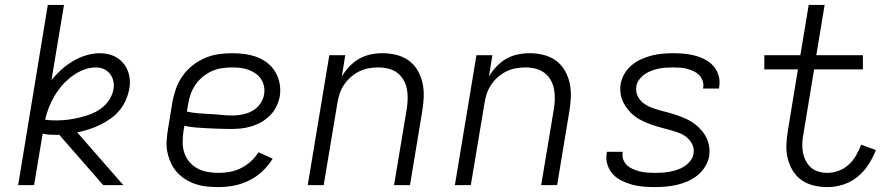

<svg xmlns="http://www.w3.org/2000/svg" viewBox="-20 -755 3640 783"><path d="M54 0 175 -735H241L190 -429Q209 -452 231.5 -472Q254 -492 279 -506.5Q304 -521 331.5 -529.5Q359 -538 388 -538Q406 -538 424 -533.5Q442 -529 456.5 -520Q471 -511 482.5 -497.5Q494 -484 500.5 -468Q507 -452 509 -433.5Q511 -415 508 -397Q504 -373 494.5 -350Q485 -327 469 -307Q453 -287 432 -272Q411 -257 388.5 -246Q366 -235 342.5 -227.5Q319 -220 295 -215L483 0H401L221 -206Q218 -205 214.5 -205Q211 -205 208 -205Q194 -205 180.5 -206Q167 -207 154 -210L119 0ZM212 -264Q235 -264 258 -267Q281 -270 304 -275.5Q327 -281 349.5 -289.5Q372 -298 392 -312.5Q412 -327 425.5 -348Q439 -369 443 -392Q446 -409 442 -425.5Q438 -442 428 -454.5Q418 -467 403 -473.5Q388 -480 371 -480Q345 -480 320 -470Q295 -460 273.5 -444Q252 -428 234 -407.5Q216 -387 202.5 -364Q189 -341 179.5 -317Q170 -293 164 -267Q176 -265 188 -264.5Q200 -264 212 -264Z M871 8Q847 8 823 5.5Q799 3 777 -4.5Q755 -12 736 -24Q717 -36 702 -52.5Q687 -69 677.5 -89.5Q668 -110 663 -133Q658 -156 659.5 -180Q661 -204 665 -228L683 -338Q688 -366 697.5 -393Q707 -420 724 -444.5Q741 -469 765 -488Q789 -507 816 -518.5Q843 -530 871 -534Q899 -538 927 -538Q953 -538 979 -534.5Q1005 -531 1028.5 -522Q1052 -513 1071.5 -497.5Q1091 -482 1103.5 -460.5Q1116 -439 1120.5 -413.5Q1125 -388 1121 -362Q1117 -341 1107 -320.5Q1097 -300 1081 -284Q1065 -268 1045.5 -257Q1026 -246 1004.5 -239.5Q983 -233 961.5 -231Q940 -229 919 -229Q896 -229 872.5 -230Q849 -231 825.5 -232Q802 -233 778.5 -235Q755 -237 732 -242L728 -218Q725 -196 725 -173.5Q725 -151 732 -130.5Q739 -110 753 -94Q767 -78 785.5 -68Q804 -58 826 -54Q848 -50 871 -50Q894 -50 917 -54Q940 -58 962 -69Q984 -80 1002.5 -96.5Q1021 -113 1034 -134L1092 -108Q1075 -80 1050 -56.5Q1025 -33 995 -18.5Q965 -4 933.5 2Q902 8 871 8ZM929 -284Q942 -284 956 -286Q970 -288 983.5 -292Q997 -296 1009.5 -303Q1022 -310 1032 -320.5Q1042 -331 1048.5 -344Q1055 -357 1057 -370Q1060 -387 1056.5 -403.5Q1053 -420 1044 -433.5Q1035 -447 1021.5 -456Q1008 -465 993 -470.5Q978 -476 961 -478Q944 -480 927 -480Q906 -480 885 -477Q864 -474 844 -465Q824 -456 806.5 -441.5Q789 -427 776.5 -408.5Q764 -390 757 -369.5Q750 -349 747 -328L742 -300Q765 -295 788 -293Q811 -291 835 -290Q859 -289 882 -286.5Q905 -284 929 -284Z M1235 0 1323 -530H1388L1374 -443Q1387 -465 1405 -484Q1423 -503 1445 -515.5Q1467 -528 1491.5 -533Q1516 -538 1540 -538Q1569 -538 1597 -531Q1625 -524 1647 -508Q1669 -492 1683 -468Q1697 -444 1703 -417Q1709 -390 1708 -360.5Q1707 -331 1702 -302L1652 0H1587L1639 -312Q1642 -332 1642.5 -353Q1643 -374 1639 -393.5Q1635 -413 1625 -430Q1615 -447 1599.5 -458.5Q1584 -470 1564 -475Q1544 -480 1523 -480Q1523 -480 1523 -480Q1523 -480 1523 -480Q1503 -480 1483.5 -476.5Q1464 -473 1445.5 -464Q1427 -455 1411 -441Q1395 -427 1383.5 -410Q1372 -393 1365.5 -374Q1359 -355 1356 -335L1300 0Z M1835 0 1923 -530H1988L1974 -443Q1987 -465 2005 -484Q2023 -503 2045 -515.5Q2067 -528 2091.5 -533Q2116 -538 2140 -538Q2169 -538 2197 -531Q2225 -524 2247 -508Q2269 -492 2283 -468Q2297 -444 2303 -417Q2309 -390 2308 -360.5Q2307 -331 2302 -302L2252 0H2187L2239 -312Q2242 -332 2242.5 -353Q2243 -374 2239 -393.5Q2235 -413 2225 -430Q2215 -447 2199.5 -458.5Q2184 -470 2164 -475Q2144 -480 2123 -480Q2123 -480 2123 -480Q2123 -480 2123 -480Q2103 -480 2083.5 -476.5Q2064 -473 2045.5 -464Q2027 -455 2011 -441Q1995 -427 1983.5 -410Q1972 -393 1965.5 -374Q1959 -355 1956 -335L1900 0Z M2651 8Q2627 8 2603.5 6Q2580 4 2558 -2Q2536 -8 2515.5 -18Q2495 -28 2480 -44Q2465 -60 2457.5 -82.5Q2450 -105 2454 -128Q2454 -130 2454.5 -132Q2455 -134 2455 -136H2520Q2520 -135 2519.5 -133.5Q2519 -132 2519 -131Q2517 -116 2522.5 -102.5Q2528 -89 2539 -79.5Q2550 -70 2563.5 -64.5Q2577 -59 2591 -55.5Q2605 -52 2620.5 -51Q2636 -50 2651 -50Q2666 -50 2681.5 -51Q2697 -52 2712.5 -55Q2728 -58 2743 -63Q2758 -68 2771.5 -77Q2785 -86 2795.5 -99.5Q2806 -113 2808 -128Q2812 -148 2803.5 -165.5Q2795 -183 2780.5 -195Q2766 -207 2748 -213.5Q2730 -220 2711.5 -225Q2693 -230 2674.5 -235Q2656 -240 2637.5 -246.5Q2619 -253 2602 -261Q2585 -269 2570 -280Q2555 -291 2543 -305.5Q2531 -320 2522.5 -336.5Q2514 -353 2511 -372.5Q2508 -392 2511 -412Q2515 -434 2526.5 -454Q2538 -474 2556 -489Q2574 -504 2595 -513.5Q2616 -523 2637.5 -528.5Q2659 -534 2681 -536Q2703 -538 2724 -538Q2747 -538 2770 -536Q2793 -534 2815 -528Q2837 -522 2856.5 -511.5Q2876 -501 2890 -485Q2904 -469 2910.5 -447Q2917 -425 2913 -402Q2913 -400 2912.5 -398Q2912 -396 2912 -394H2847Q2847 -395 2847.5 -396.5Q2848 -398 2848 -399Q2850 -413 2845 -426.5Q2840 -440 2830.5 -449.5Q2821 -459 2808 -465Q2795 -471 2781.5 -474.5Q2768 -478 2753.5 -479Q2739 -480 2724 -480Q2710 -480 2695 -479Q2680 -478 2665.5 -475Q2651 -472 2636.5 -466.5Q2622 -461 2609 -452Q2596 -443 2586.5 -430Q2577 -417 2575 -403Q2572 -382 2580 -364.5Q2588 -347 2602.5 -335.5Q2617 -324 2635 -317Q2653 -310 2671.5 -305Q2690 -300 2708.5 -295Q2727 -290 2745.5 -283.5Q2764 -277 2781 -269Q2798 -261 2812.5 -250Q2827 -239 2839.5 -225Q2852 -211 2860.5 -194Q2869 -177 2872 -157.5Q2875 -138 2872 -118Q2868 -96 2855.5 -75.5Q2843 -55 2824.5 -40Q2806 -25 2784 -15.5Q2762 -6 2740 -1Q2718 4 2695.5 6Q2673 8 2651 8Z M3354 8Q3326 8 3298.5 1.5Q3271 -5 3249 -20.5Q3227 -36 3213 -59Q3199 -82 3192.5 -108.5Q3186 -135 3187 -164Q3188 -193 3193 -222L3234 -472H3097V-530H3244L3278 -735H3343L3309 -530H3499V-472H3300L3257 -212Q3253 -193 3252 -174Q3251 -155 3254 -136.5Q3257 -118 3265 -101.5Q3273 -85 3286 -73Q3299 -61 3317 -55.5Q3335 -50 3354 -50Q3377 -50 3400 -58.5Q3423 -67 3441 -83.5Q3459 -100 3471.5 -121.5Q3484 -143 3492 -165L3552 -143Q3540 -112 3521.5 -83.5Q3503 -55 3476.5 -33.5Q3450 -12 3418 -2Q3386 8 3354 8Z"/></svg>

Font: Iosevka Curly Light Extended
Style: Italic
Weight: 300
Width: 7
Italic angle: -9°
Monospace: yes
Designer: Belleve Invis
Foundry: Belleve Invis
Version: Version 11.1.0; ttfautohint (v1.8.3)